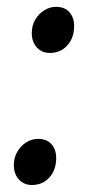

<svg xmlns="http://www.w3.org/2000/svg" viewBox="-20 -531 264 562"><path d="M144 -511Q169.5 -511 183.2 -495.2Q197 -479.5 197 -455Q197 -420 177 -398Q157 -376 126 -376Q102.5 -376 87.8 -392.2Q73 -408.5 73 -434.5Q73 -456 83.2 -473.5Q93.5 -491 109.8 -501Q126 -511 144 -511ZM91.5 -124.5Q117 -124.5 130.8 -108.8Q144.5 -93 144.5 -68.5Q144.5 -33.5 124.5 -11.5Q104.5 10.5 73.5 10.5Q50 10.5 35.2 -5.8Q20.5 -22 20.5 -48Q20.5 -69.5 30.8 -87Q41 -104.5 57.2 -114.5Q73.5 -124.5 91.5 -124.5Z"/></svg>

Font: Merriweather Text
Style: Italic
Weight: 400
Italic angle: -7.8°
Designer: Eben Sorkin
Foundry: Eben Sorkin
Version: Version 2.100